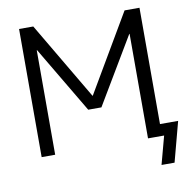

<svg xmlns="http://www.w3.org/2000/svg" viewBox="-94 -824 1078 1078"><g transform="rotate(-10 445.0 -284.5)"><path d="M691.4 0V-595.7H689.5L463.9 -216.8H388.7L164.1 -595.7H162.1V0H85V-730.5H166L425.8 -290H427.7L686.5 -730.5H771.5V-67.4H875L814.5 160.2H740.2L783.2 0H771.5H732.4Z"/></g></svg>

Font: Gen Shin Gothic Normal
Style: Regular
Weight: 300
Designer: [Source Han Sans]
Ryoko NISHIZUKA  (kana & ideographs); Paul D. Hunt (Latin, Greek & Cyrillic); Wenlong ZHANG  (bopomofo
Version: Version 1.002.20150607